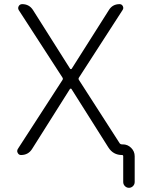

<svg xmlns="http://www.w3.org/2000/svg" viewBox="-20 -774 719 932"><path d="M320.3 -440.4Q321.3 -438.5 324.2 -438.5Q327.1 -438.5 328.1 -440.4L508.8 -725.6Q526.4 -753.9 560.5 -753.9Q571.3 -753.9 576.2 -744.1Q581.1 -734.4 575.2 -725.6L363.3 -397.5Q359.4 -391.6 363.3 -385.7L560.5 -79.1Q564.5 -73.2 572.3 -73.2H576.2Q599.6 -73.2 616.7 -56.2Q633.8 -39.1 633.8 -15.6V109.4Q633.8 121.1 625.5 129.4Q617.2 137.7 606 137.7Q594.7 137.7 586.4 129.4Q578.1 121.1 578.1 109.4V-15.6Q578.1 -21.5 572.3 -21.5Q529.3 -21.5 505.9 -58.6L327.1 -341.8Q326.2 -343.8 323.2 -343.8Q320.3 -343.8 319.3 -341.8L135.7 -50.8Q117.2 -21.5 82 -21.5Q71.3 -21.5 66.4 -31.2Q63.5 -36.1 63.5 -40Q63.5 -45.9 66.4 -50.8L283.2 -385.7Q287.1 -391.6 283.2 -397.5L71.3 -724.6Q65.4 -734.4 70.8 -744.1Q76.2 -753.9 87.9 -753.9Q122.1 -753.9 140.6 -724.6Z"/></svg>

Font: irohamaru Light
Style: Regular
Weight: 200
Designer: [Source Han Sans]
Ryoko NISHIZUKA  (kana & ideographs); Paul D. Hunt (Latin, Greek & Cyrillic); Wenlong ZHANG  (bopomofo
Version: Version 1.01